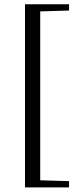

<svg xmlns="http://www.w3.org/2000/svg" viewBox="-20 -730 348 876"><path d="M94 125V-710.5H295V-682L163.5 -678V92.5L295 96.5V125Z"/></svg>

Font: Newsreader 36pt
Style: Regular
Weight: 400
Designer: Hugues Gentile
Foundry: Production Type
Version: Version 1.003